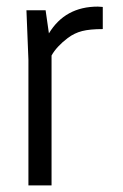

<svg xmlns="http://www.w3.org/2000/svg" viewBox="-20 -561 373 581"><path d="M136 0H66V-380L60 -530H118L128 -460Q177 -541 276 -541L291 -540V-473Q252 -473 228.5 -467Q205 -461 185 -446Q151 -420 136 -393Z"/></svg>

Font: Tanohe Sans
Style: Regular
Weight: 400
Designer: Village Type and Design LLC & Cristiano Sobral
Foundry: Cooper Hewitt Smithsonian Design Museum
Version: Version 1.00;September 29, 2021;FontCreator 13.0.0.2655 64-b